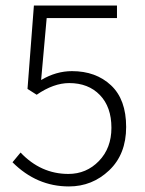

<svg xmlns="http://www.w3.org/2000/svg" viewBox="-20 -659 522 691"><path d="M228 12Q112 12 25 -75L54 -110Q127 -33 226 -33Q291 -33 336 -79.5Q381 -126 381 -199Q381 -274 339.5 -317Q298 -360 229 -360Q173 -360 112 -318L79 -339L102 -639H401V-594H148L128 -371Q182 -403 239 -403Q325 -403 379.5 -352Q434 -301 434 -202Q434 -104 373 -46Q312 12 228 12Z"/></svg>

Font: Assistant Light
Style: Regular
Weight: 300
Designer: Hebrew By Ben Nathan, Latin by Paul Hunt
Version: Version 2.001;PS 002.001;hotconv 1.0.88;makeotf.lib2.5.64775